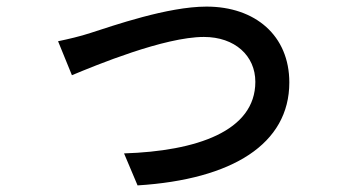

<svg xmlns="http://www.w3.org/2000/svg" viewBox="-20 -536 1040 582"><path d="M156 -411 198 -308C270 -338 478 -424 598 -424C692 -424 754 -367 754 -288C754 -138 575 -78 356 -71L397 26C685 8 857 -100 857 -286C857 -428 754 -516 606 -516C488 -516 323 -458 254 -436C224 -426 185 -417 156 -411Z"/></svg>

Font: Source Han Sans KR Medium
Style: Regular
Weight: 500
Designer: Ryoko NISHIZUKA (kana & ideographs); Paul D. Hunt (Latin, Greek & Cyrillic); Wenlong ZHANG (bopomofo); Sandoll Communica
Foundry: Adobe Systems Incorporated
Version: Version 1.001;PS 1.001;hotconv 1.0.78;makeotf.lib2.5.61930